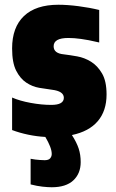

<svg xmlns="http://www.w3.org/2000/svg" viewBox="-20 -569 488 809"><path d="M198 220Q182 220 159 217.5Q136 215 109 208V100Q129 104 147 105Q165 106 168 106Q185 106 191.5 98Q198 90 198 80Q198 66 191 48Q184 30 171 8Q135 6 99 -1.5Q63 -9 31 -21V-158Q63 -144 109 -135.5Q155 -127 196 -127Q249 -127 249 -157Q249 -185 198 -191Q174 -194 145 -199Q116 -204 90.5 -221Q65 -238 48 -271.5Q31 -305 31 -365Q31 -454 81 -501.5Q131 -549 226 -549Q264 -549 310.5 -543Q357 -537 398 -527V-390Q373 -396 354.5 -399.5Q336 -403 321 -405Q306 -407 293.5 -408Q281 -409 268 -409Q206 -409 206 -374Q206 -344 249 -340Q274 -337 305 -331.5Q336 -326 363.5 -309Q391 -292 410 -259.5Q429 -227 429 -171Q429 -102 392 -58.5Q355 -15 283 0Q303 31 311.5 57Q320 83 320 114Q320 162 289 191Q258 220 198 220Z"/></svg>

Font: Encode Sans Compressed
Style: Black
Weight: 900
Designer: Pablo Impallari, Andres Torresi
Foundry: Pablo Impallari, Andres Torresi
Version: Version 1.000; ttfautohint (v1.00) -l 8 -r 50 -G 200 -x 14 -